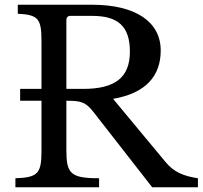

<svg xmlns="http://www.w3.org/2000/svg" viewBox="-20 -790 855 810"><path d="M658 -577C658 -698 552 -770 369 -770H55V-732C141 -728 155 -711 155 -618V-415H65V-365H155V-152C155 -58 139 -41 45 -38V0H398V-38C277 -38 260 -58 260 -157V-365C322 -365 342 -360 377 -314L622 0H815V-38C756 -47 714 -63 678 -107L457 -373C597 -397 658 -471 658 -577ZM260 -706C260 -716 266 -723 277 -723H369C478 -723 528 -679 528 -572C528 -461 463 -415 331 -415H260Z"/></svg>

Font: Libre Baskerville
Style: Regular
Weight: 400
Designer: Pablo Impallari, Rodrigo Fuenzalida
Foundry: Pablo Impallari, Rodrigo Fuenzalida
Version: Version 1.051;Glyphs 3.2.3 (3260)